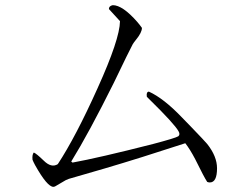

<svg xmlns="http://www.w3.org/2000/svg" viewBox="-20 -731 960 744"><path d="M783 -26Q772 -42 736 -115Q716 -153 698 -176Q521 -118 385 -78L247 -38Q241 -35 235 -33L194 -9Q190 -7 187 -7Q163 -7 116 -91Q109 -104 106 -112Q104 -132 111 -140Q121 -136 149 -109Q179 -79 204 -95Q273 -200 358 -389Q444 -579 445 -649L402 -696Q402 -708 417 -711Q455 -711 512 -646Q523 -633 530 -623Q530 -605 507 -577Q498 -566 494 -559Q481 -535 421 -410Q324 -215 256 -105L261 -101Q361 -119 573 -173Q660 -196 671 -203Q679 -210 672 -222Q657 -250 557 -348Q552 -353 549 -356Q546 -375 557 -376Q614 -350 684 -277L719 -241Q774 -184 783 -173Q821 -125 821 -79Q821 -24 793 -24Q788 -24 783 -26Z"/></svg>

Font: cwTeXKai
Style: Medium
Weight: 500
Version: Version 1.17